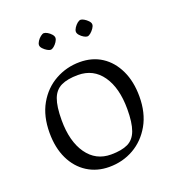

<svg xmlns="http://www.w3.org/2000/svg" viewBox="-120 -727 759 832"><g transform="rotate(-20 260.0 -311.0)"><path d="M244 10Q187 10 143 -18Q99 -46 74.5 -97Q50 -148 50 -217Q50 -294 81 -348.5Q112 -403 164 -432Q216 -461 277 -461Q335 -461 378 -433Q421 -405 445.5 -353.5Q470 -302 470 -233Q470 -157 439 -102.5Q408 -48 357 -19Q306 10 244 10ZM269 -38Q318 -38 347 -52Q376 -66 389 -101.5Q402 -137 402 -199Q402 -297 362 -354Q322 -411 251 -411Q203 -411 173.5 -397Q144 -383 131 -348.5Q118 -314 118 -251Q118 -153 158.5 -95.5Q199 -38 269 -38ZM178 -554Q172 -554 162.5 -559.5Q153 -565 145 -573.5Q137 -582 137 -590Q137 -598 143.5 -608Q150 -618 159 -625Q168 -632 174 -632Q181 -632 190.5 -626.5Q200 -621 207.5 -612.5Q215 -604 215 -596Q215 -588 208.5 -578Q202 -568 193.5 -561Q185 -554 178 -554ZM347 -554Q341 -554 331.5 -559.5Q322 -565 314.5 -573.5Q307 -582 307 -590Q307 -598 313.5 -608Q320 -618 328.5 -625Q337 -632 344 -632Q350 -632 359.5 -626.5Q369 -621 377 -612.5Q385 -604 385 -596Q385 -588 378 -578Q371 -568 362.5 -561Q354 -554 347 -554Z"/></g></svg>

Font: Ancizar Serif Light
Style: Regular
Weight: 300
Designer: Cesar Puertas, Viviana Monsalve, Julian Moncada, Julian Prieto, Jose Castro, Felipe Aragon, Mariel Hernandez, Sara Alarc
Version: Version 8.100